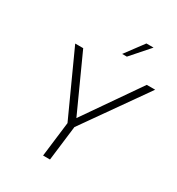

<svg xmlns="http://www.w3.org/2000/svg" viewBox="-215 -1070 1114 1206"><g transform="rotate(30 342.0 -467.0)"><path d="M312 -253 104 -710H162L351 -294L334 -293L623 -710H684L362 -253L331 0H281ZM543 -934 426 -801H392L491 -934Z"/></g></svg>

Font: Josefin Sans Thin Light
Style: Italic
Weight: 300
Italic angle: -7°
Version: Version 2.000